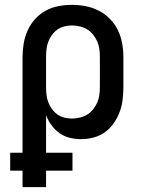

<svg xmlns="http://www.w3.org/2000/svg" viewBox="-20 -562 590 792"><path d="M73 210V142H22V68H73V-325Q73 -353 77.5 -381Q82 -409 93.5 -435Q105 -461 124 -482.5Q143 -504 167.5 -517.5Q192 -531 220 -536.5Q248 -542 276 -542Q305 -542 333.5 -536.5Q362 -531 387.5 -518Q413 -505 433.5 -484Q454 -463 466.5 -437Q479 -411 484 -382.5Q489 -354 489 -325V-205Q489 -179 486 -152.5Q483 -126 474 -101.5Q465 -77 450 -55Q435 -33 414 -17.5Q393 -2 367 5Q341 12 315 12Q291 12 268 6.5Q245 1 226 -12.5Q207 -26 192.5 -45.5Q178 -65 170 -87V68H279V142H170V210ZM276 -73Q293 -73 309.5 -77Q326 -81 340 -89.5Q354 -98 364.5 -111.5Q375 -125 381.5 -140Q388 -155 390 -171.5Q392 -188 392 -205V-325Q392 -342 390 -358.5Q388 -375 381.5 -390Q375 -405 364.5 -418.5Q354 -432 340 -440.5Q326 -449 309.5 -453Q293 -457 277 -457Q261 -457 245 -453Q229 -449 216 -439.5Q203 -430 193.5 -416.5Q184 -403 178.5 -388Q173 -373 171.5 -357Q170 -341 170 -325V-205Q170 -189 171.5 -173Q173 -157 178.5 -142Q184 -127 193.5 -113.5Q203 -100 216 -90.5Q229 -81 244.5 -77Q260 -73 276 -73Z"/></svg>

Font: Lode Dark
Style: Bold
Weight: 700
Monospace: yes
Designer: Belleve Invis
Foundry: Belleve Invis
Version: Version 29.2.0; ttfautohint (v1.8.3)